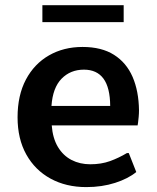

<svg xmlns="http://www.w3.org/2000/svg" viewBox="-20 -723 613 752"><path d="M317.9 9.8Q238.8 9.8 178 -23.4Q117.2 -56.6 83 -117.9Q48.8 -179.2 48.8 -263.7Q48.8 -349.6 81.5 -411.4Q114.3 -473.1 171.9 -506.1Q229.5 -539.1 303.2 -539.1Q377.9 -539.1 426.5 -508.3Q475.1 -477.5 499.3 -421.9Q523.4 -366.2 524.4 -291Q524.4 -278.8 523.2 -265.6Q522 -252.4 520.8 -243.2Q519.5 -233.9 519 -231.9H182.6Q186.5 -181.2 207 -147.2Q227.5 -113.3 260.3 -96.4Q293 -79.6 333.5 -79.6Q376.5 -79.6 410.9 -92Q445.3 -104.5 477.1 -123.5H484.4L513.7 -49.3Q482.4 -23.4 430.9 -6.8Q379.4 9.8 317.9 9.8ZM181.6 -308.1H411.6Q411.1 -379.9 385.3 -415Q359.4 -450.2 308.6 -450.2Q255.9 -450.2 221.2 -414.8Q186.5 -379.4 181.6 -308.1ZM146 -636.2V-702.6H464.4V-636.2Z"/></svg>

Font: Comme SemiBold
Style: Regular
Weight: 600
Version: Version 1.000;gftools[0.9.27]